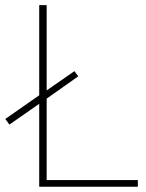

<svg xmlns="http://www.w3.org/2000/svg" viewBox="-29 -710 555 730"><path d="M148.4 -335V-25.4H495.1V0H120.1V-315.4L6.8 -236.3L-8.8 -257.8L120.1 -347.7V-690.4H148.4V-366.2L253.9 -439.5L268.6 -419.9Z"/></svg>

Font: Gothic A1 Thin
Style: Regular
Weight: 250
Designer: HanYang I&C Co.,Ltd.
Foundry: HanYang I&C Co.,Ltd.
Version: Version 2.50